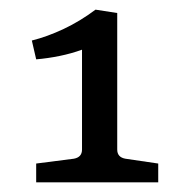

<svg xmlns="http://www.w3.org/2000/svg" viewBox="-20 -706 380 398"><path d="M223 -396Q223 -380 240 -377L308 -367V-328H55V-367L133 -377Q150 -380 150 -396V-603Q128 -595 103.5 -590Q79 -585 55 -583L46 -622Q78 -630 112 -646Q146 -662 178 -686L223 -679Z"/></svg>

Font: Yrsa Medium
Style: Regular
Weight: 500
Designer: Anna Giedrys (Yrsa+Rasa design), David Brezina (Yrsa art-direction, Rasa art-direction, design)
Foundry: Rosetta Type Foundry
Version: Version 2.004